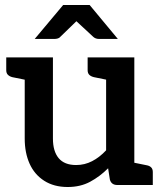

<svg xmlns="http://www.w3.org/2000/svg" viewBox="-20 -741 647 769"><path d="M251 8Q196 8 157 -17Q118 -42 98.5 -85.5Q79 -129 79 -186V-511H192V-186Q192 -135 215 -107.5Q238 -80 285 -80Q319 -80 349 -95.5Q379 -111 405 -139V-511H518V0H450Q426 0 420 -22L413 -67Q380 -34 341 -13Q302 8 251 8ZM492 0 504 -92 568 -79Q579 -77 585.5 -70.5Q592 -64 592 -52V0ZM105 -511 93 -419 29 -432Q18 -435 11.5 -441.5Q5 -448 5 -460V-511ZM432 -511 420 -419 356 -432Q344 -435 337.5 -441.5Q331 -448 331 -460V-511ZM119 -585 233 -721H339L452 -585H377Q363 -585 354 -593L286 -656L221 -593Q218 -589 211.5 -587Q205 -585 198 -585Z"/></svg>

Font: Aleo SemiBold
Style: Regular
Weight: 600
Designer: Alessio Laiso
Foundry: Alessio Laiso
Version: Version 2.001;gftools[0.9.29]